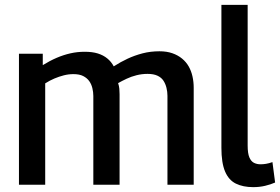

<svg xmlns="http://www.w3.org/2000/svg" viewBox="-20 -760 1152 790"><path d="M58 0V-539H156V-492Q185 -510 213 -522Q241 -534 269.5 -540.5Q298 -547 329 -547Q360 -547 382.5 -540Q405 -533 421.5 -519.5Q438 -506 448 -487Q476 -505 505 -518.5Q534 -532 566.5 -540.5Q599 -549 636 -549Q666 -549 689 -541Q712 -533 729 -519Q746 -505 756.5 -486.5Q767 -468 772 -445.5Q777 -423 777 -399V0H669V-366Q669 -382 665 -398.5Q661 -415 652.5 -428Q644 -441 628 -448.5Q612 -456 587 -456Q564 -456 542 -450.5Q520 -445 501 -436Q482 -427 466 -418Q470 -406 471 -395Q472 -384 472 -373V0H364V-365Q364 -381 360 -397.5Q356 -414 347 -426.5Q338 -439 322.5 -447Q307 -455 282 -455Q262 -455 242.5 -450Q223 -445 204 -437Q185 -429 166 -417V0Z M999 -740V-161Q999 -129 1006 -112.5Q1013 -96 1025 -90Q1037 -84 1052 -84Q1063 -84 1075 -86Q1087 -88 1101 -93L1112 -9Q1094 -1 1071 4.5Q1048 10 1022 10Q980 10 950.5 -4.5Q921 -19 906 -54.5Q891 -90 891 -152V-740Z"/></svg>

Font: Georama ExtraCondensed Thin Medium
Style: Regular
Weight: 500
Version: Version 1.001